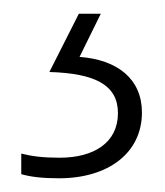

<svg xmlns="http://www.w3.org/2000/svg" viewBox="-20 -20 240 280"><path d="M187 144C187 95 151 67 96 63L127 0H95L52 85C119 87 152 104 152 145C152 188 117 210 67 210C43 210 27 208 11 204V234C25 238 42 240 66 240C138 240 187 203 187 144Z"/></svg>

Font: Noto Sans Sinhala ExtraLight
Style: Regular
Weight: 200
Designer: Jelle Bosma - Monotype Design Team
Foundry: Monotype Imaging Inc.
Version: Version 2.006